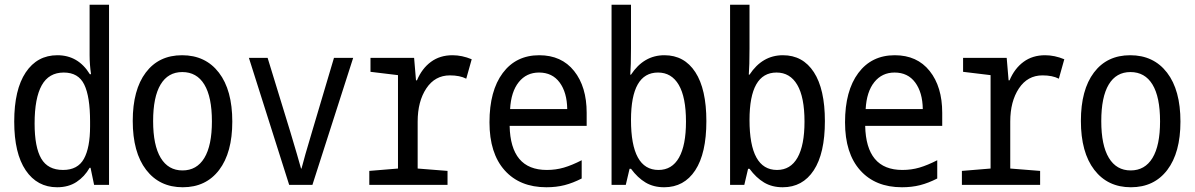

<svg xmlns="http://www.w3.org/2000/svg" viewBox="-20 -780 5040 810"><path d="M40 -267Q40 -402 88.5 -474.5Q137 -547 222 -547Q310 -547 359 -467H364Q358 -509 358 -547V-760H440V0H377L362 -72H358Q337 -35 303 -12.5Q269 10 221 10Q137 10 88.5 -61.5Q40 -133 40 -267ZM360 -247V-267Q360 -372 335.5 -423Q311 -474 249 -474Q186 -474 156 -420Q126 -366 126 -259Q126 -159 154 -111Q182 -63 246 -63Q308 -63 334 -110Q360 -157 360 -247Z M540 -270Q540 -401 595 -474Q650 -547 748 -547Q847 -547 903.5 -473.5Q960 -400 960 -267Q960 -136 904.5 -63Q849 10 751 10Q653 10 596.5 -63.5Q540 -137 540 -270ZM874 -268Q874 -371 842 -423.5Q810 -476 749 -476Q689 -476 657.5 -423.5Q626 -371 626 -269Q626 -167 658 -114Q690 -61 750 -61Q810 -61 842 -113.5Q874 -166 874 -268Z M1030 -536H1109L1205 -223Q1238 -113 1250 -69H1252Q1263 -113 1296 -223L1389 -536H1470L1298 0H1200Z M1538 -59 1659 -69V-463L1543 -477V-536H1727L1735 -441H1739Q1760 -491 1798 -519Q1836 -547 1889 -547Q1929 -547 1970 -530L1947 -448Q1920 -462 1878 -462Q1815 -462 1778.5 -407Q1742 -352 1742 -267V-69L1868 -59V0H1538Z M2045 -264Q2045 -397 2101 -472Q2157 -547 2255 -547Q2349 -547 2402 -480.5Q2455 -414 2455 -304V-249H2130Q2132 -156 2171 -109.5Q2210 -63 2287 -63Q2325 -63 2359 -73Q2393 -83 2434 -104V-27Q2397 -8 2362 1Q2327 10 2285 10Q2173 10 2109 -61.5Q2045 -133 2045 -264ZM2373 -320Q2372 -390 2341 -432Q2310 -474 2254 -474Q2201 -474 2168.5 -433.5Q2136 -393 2132 -320Z M2642 -68H2636L2620 0H2560V-760H2642V-576Q2642 -502 2639 -465H2642Q2696 -547 2783 -547Q2867 -547 2913.5 -475.5Q2960 -404 2960 -269Q2960 -133 2913 -61.5Q2866 10 2782 10Q2737 10 2703.5 -10Q2670 -30 2642 -68ZM2874 -267Q2874 -370 2843.5 -422Q2813 -474 2756 -474Q2642 -474 2642 -274Q2642 -63 2758 -63Q2815 -63 2844.5 -115Q2874 -167 2874 -267Z M3142 -68H3136L3120 0H3060V-760H3142V-576Q3142 -502 3139 -465H3142Q3196 -547 3283 -547Q3367 -547 3413.5 -475.5Q3460 -404 3460 -269Q3460 -133 3413 -61.5Q3366 10 3282 10Q3237 10 3203.5 -10Q3170 -30 3142 -68ZM3374 -267Q3374 -370 3343.5 -422Q3313 -474 3256 -474Q3142 -474 3142 -274Q3142 -63 3258 -63Q3315 -63 3344.5 -115Q3374 -167 3374 -267Z M3545 -264Q3545 -397 3601 -472Q3657 -547 3755 -547Q3849 -547 3902 -480.5Q3955 -414 3955 -304V-249H3630Q3632 -156 3671 -109.5Q3710 -63 3787 -63Q3825 -63 3859 -73Q3893 -83 3934 -104V-27Q3897 -8 3862 1Q3827 10 3785 10Q3673 10 3609 -61.5Q3545 -133 3545 -264ZM3873 -320Q3872 -390 3841 -432Q3810 -474 3754 -474Q3701 -474 3668.5 -433.5Q3636 -393 3632 -320Z M4038 -59 4159 -69V-463L4043 -477V-536H4227L4235 -441H4239Q4260 -491 4298 -519Q4336 -547 4389 -547Q4429 -547 4470 -530L4447 -448Q4420 -462 4378 -462Q4315 -462 4278.5 -407Q4242 -352 4242 -267V-69L4368 -59V0H4038Z M4540 -270Q4540 -401 4595 -474Q4650 -547 4748 -547Q4847 -547 4903.5 -473.5Q4960 -400 4960 -267Q4960 -136 4904.5 -63Q4849 10 4751 10Q4653 10 4596.5 -63.5Q4540 -137 4540 -270ZM4874 -268Q4874 -371 4842 -423.5Q4810 -476 4749 -476Q4689 -476 4657.5 -423.5Q4626 -371 4626 -269Q4626 -167 4658 -114Q4690 -61 4750 -61Q4810 -61 4842 -113.5Q4874 -166 4874 -268Z"/></svg>

Font: Noto Sans Mono UI Cond
Style: Regular
Weight: 400
Width: 3
Monospace: yes
Designer: Monotype Design team
Foundry: Monotype Imaging Inc.
Version: Version 1.000